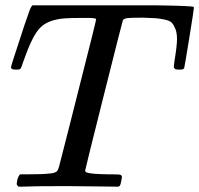

<svg xmlns="http://www.w3.org/2000/svg" viewBox="-20 -697 744 717"><path d="M415 0Q388 0 325.5 -1Q263 -2 228 -2Q99 -2 64 0H49Q43 -6 42.5 -8.5Q42 -11 45 -27Q49 -40 55 -46H83Q143 -46 164 -49Q181 -50 189 -55Q190 -56 191 -56Q196 -59 201 -76.5Q206 -94 241 -233Q258 -301 269 -344Q339 -619 339 -625Q339 -630 310 -630H279Q212 -630 191 -624Q148 -615 126 -589Q99 -559 67 -467Q60 -445 57 -441Q54 -437 43 -437H40Q27 -437 24 -440Q21 -443 21 -445Q21 -451 51 -541Q73 -610 88 -651Q94 -670 101 -677H569Q702 -675 703 -671L704 -670Q704 -668 704 -667Q704 -661 686.5 -553Q669 -445 668 -444Q668 -441 664 -439Q662 -437 649 -437Q643 -437 639.5 -437.5Q636 -438 635 -438.5Q634 -439 632 -441.5Q630 -444 629 -445Q629 -452 632 -472Q641 -526 641 -551Q641 -574 635 -589Q629 -604 621.5 -612Q614 -620 594.5 -624Q575 -628 561 -629Q547 -630 515 -631Q469 -631 456.5 -629.5Q444 -628 439 -622Q438 -621 368 -342.5Q298 -64 298 -60Q298 -53 311 -51Q325 -47 386 -46Q420 -46 426.5 -45Q433 -44 435 -39Q436 -36 433 -22Q432 -19 431.5 -15.5Q431 -12 430.5 -10.5Q430 -9 429 -6.5Q428 -4 427.5 -3.5Q427 -3 426 -2Q425 -1 423.5 -0.5Q422 0 420 0Q418 0 415 0Z"/></svg>

Font: KaTeX_Math
Style: Italic
Weight: 400
Version: Version 3699957226